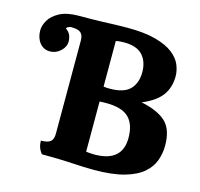

<svg xmlns="http://www.w3.org/2000/svg" viewBox="-103 -815 976 935"><g transform="rotate(15 384.5 -347.5)"><path d="M447 8Q400 8 338 4Q276 0 184 0Q162 -27 162 -63Q196 -63 210 -74.5Q224 -86 224 -114V-584Q224 -612 210 -623.5Q196 -635 162 -635Q156 -635 148.5 -631.5Q141 -628 138 -623Q158 -608 163 -592.5Q168 -577 168 -565Q168 -537 145 -515.5Q122 -494 92 -494Q59 -494 39.5 -519Q20 -544 20 -581Q20 -606 36 -633Q52 -660 88 -679Q124 -698 184 -698Q255 -698 297 -699.5Q339 -701 368.5 -702Q398 -703 428 -703Q515 -703 571 -687.5Q627 -672 658.5 -647.5Q690 -623 702.5 -593.5Q715 -564 715 -535Q715 -479 686 -439Q657 -399 588 -370Q674 -352 713.5 -314Q753 -276 753 -196Q753 -157 740 -120.5Q727 -84 693.5 -55Q660 -26 600 -9Q540 8 447 8ZM419 -394Q492 -394 522.5 -426Q553 -458 553 -512Q553 -566 523.5 -598Q494 -630 430 -630Q420 -630 408.5 -629Q397 -628 389 -626V-396Q396 -395 404 -394.5Q412 -394 419 -394ZM431 -65Q571 -65 571 -186Q571 -254 536.5 -288Q502 -322 422 -322Q414 -322 404.5 -321.5Q395 -321 389 -321V-68Q396 -67 407 -66Q418 -65 431 -65Z"/></g></svg>

Font: Calistoga
Style: Regular
Weight: 400
Designer: Yvonne Schuttler, Eben Sorkin
Foundry: www.sorkintype.com
Version: Version 1.010; ttfautohint (v1.8.4.7-5d5b)